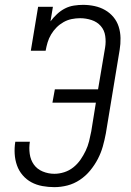

<svg xmlns="http://www.w3.org/2000/svg" viewBox="-20 -763 540 791"><path d="M204 8Q179 8 154.5 3.5Q130 -1 109.5 -12Q89 -23 73.5 -41Q58 -59 50 -81.5Q42 -104 40.5 -129Q39 -154 43 -179Q43 -179 43 -179Q43 -179 43 -179H103Q103 -179 103 -179Q103 -179 103 -179Q103 -179 103 -179Q103 -179 103 -179Q99 -154 102.5 -129Q106 -104 119.5 -85Q133 -66 156 -56.5Q179 -47 204 -47Q224 -47 244.5 -53.5Q265 -60 282 -73.5Q299 -87 311.5 -105Q324 -123 333 -142Q342 -161 347 -181Q352 -201 356 -222L375 -340H196L206 -395H384L413 -567Q417 -591 413.5 -615Q410 -639 395 -656Q380 -673 357 -680.5Q334 -688 310 -688Q293 -688 275.5 -684.5Q258 -681 242 -672Q226 -663 213 -650Q200 -637 190.5 -621Q181 -605 176 -588Q171 -571 168 -554H107L137 -735H198L188 -675Q200 -691 215 -705Q230 -719 247.5 -728Q265 -737 284.5 -740Q304 -743 322 -743Q346 -743 369.5 -738Q393 -733 413 -721.5Q433 -710 447.5 -692.5Q462 -675 469 -653Q476 -631 476.5 -606.5Q477 -582 473 -558L416 -213Q411 -186 403.5 -159.5Q396 -133 383 -108Q370 -83 351.5 -60.5Q333 -38 309 -22Q285 -6 258 1Q231 8 204 8Z"/></svg>

Font: Iosevka Curly Slab LtObl
Style: Regular
Weight: 300
Italic angle: -9°
Monospace: yes
Designer: Belleve Invis
Foundry: Belleve Invis
Version: Version 11.0.0; ttfautohint (v1.8.3)